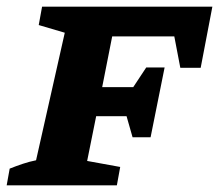

<svg xmlns="http://www.w3.org/2000/svg" viewBox="-36 -555 656 575"><path d="M361 -144 343 -207H252L225 -73L324 -55L314 0H-16L-7 -50Q13 -58 32.5 -64.5Q52 -71 72 -75L158 -457L80 -480L90 -535H600L565 -352H504L486 -446H300L270 -294H363L402 -353H457L415 -144Z"/></svg>

Font: Piazzolla SC
Style: Bold Italic
Weight: 700
Italic angle: -11.3°
Designer: Juan Pablo del Peral
Foundry: Huerta Tipografica
Version: Version 1.330